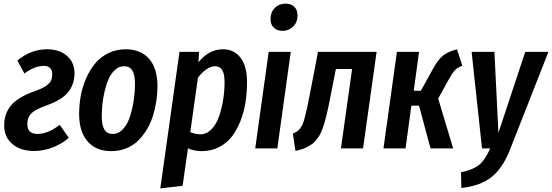

<svg xmlns="http://www.w3.org/2000/svg" viewBox="-20 -813 3025 1052"><path d="M237.8 -543Q306.2 -543 347.2 -506.8Q388.2 -470.7 388.2 -412.1Q388.2 -352.1 354 -308.8Q319.8 -265.6 235.8 -235.8Q201.7 -223.6 180.2 -211.9Q158.7 -200.2 147.9 -187.3Q137.2 -174.3 133.5 -162.4Q129.9 -150.4 129.9 -132.8Q129.9 -79.1 185.1 -79.1Q242.7 -79.1 307.1 -128.9L356.9 -58.1Q318.8 -24.4 268.8 -5.1Q218.8 14.2 167 14.2Q92.8 14.2 47.9 -23.7Q2.9 -61.5 2.9 -127Q2.9 -189 39.6 -234.4Q76.2 -279.8 168.9 -313Q210.4 -327.1 232.2 -342.5Q253.9 -357.9 260 -372.1Q266.1 -386.2 266.1 -408.2Q266.1 -429.2 253.9 -440.7Q241.7 -452.1 220.2 -452.1Q169.4 -452.1 113.8 -410.2L75.2 -481Q148.9 -543 237.8 -543Z M588.9 15.1Q506.3 15.1 460 -38.3Q413.6 -91.8 413.6 -188Q413.6 -238.8 422.6 -288.1Q431.6 -337.4 451.9 -383.8Q472.2 -430.2 501.2 -465.3Q530.3 -500.5 573.5 -521.7Q616.7 -543 668.9 -543Q751.5 -543 797.1 -490.5Q842.8 -438 842.8 -340.8Q842.8 -299.3 836.4 -258.1Q830.1 -216.8 817.4 -176.5Q804.7 -136.2 783.7 -101.8Q762.7 -67.4 735.4 -41Q708 -14.6 670.4 0.2Q632.8 15.1 588.9 15.1ZM596.7 -79.1Q630.4 -79.1 655.8 -107.7Q681.2 -136.2 694.3 -180.9Q707.5 -225.6 713.6 -269.8Q719.7 -314 719.7 -356Q719.7 -450.2 660.6 -450.2Q633.3 -450.2 611.3 -430.9Q589.4 -411.6 575.9 -381.8Q562.5 -352.1 553.5 -314Q544.4 -275.9 541 -240.7Q537.6 -205.6 537.6 -172.9Q537.6 -79.1 596.7 -79.1Z M858.4 219.2 963.4 -528.8H1070.8L1067.4 -472.2Q1125 -543 1201.7 -543Q1263.2 -543 1298.3 -496.3Q1333.5 -449.7 1333.5 -363.8Q1333.5 -306.2 1325.2 -252.9Q1316.9 -199.7 1297.6 -150.4Q1278.3 -101.1 1250.2 -64.7Q1222.2 -28.3 1179.4 -6.6Q1136.7 15.1 1084.5 15.1Q1045.4 15.1 1009.8 0L980.5 205.1ZM1077.6 -77.1Q1112.3 -77.1 1139.2 -105.2Q1166 -133.3 1180.9 -177.5Q1195.8 -221.7 1203.1 -268.8Q1210.4 -315.9 1210.4 -361.8Q1210.4 -409.2 1197.3 -429.7Q1184.1 -450.2 1157.7 -450.2Q1135.3 -450.2 1109.9 -432.4Q1084.5 -414.6 1064.5 -387.2L1022.5 -88.9Q1052.2 -77.1 1077.6 -77.1Z M1528.3 -644Q1497.1 -644 1479.7 -661.6Q1462.4 -679.2 1462.4 -709Q1462.4 -746.6 1485.8 -769.8Q1509.3 -793 1544.4 -793Q1575.7 -793 1593 -775.4Q1610.4 -757.8 1610.4 -728Q1610.4 -691.4 1586.4 -667.7Q1562.5 -644 1528.3 -644ZM1573.2 -528.8 1499.5 0H1378.4L1452.1 -528.8Z M2043.5 -528.8 1969.2 0H1848.1L1909.2 -435.1H1820.3L1792.5 -293Q1785.2 -256.3 1780.5 -233.4Q1775.9 -210.4 1769.3 -182.6Q1762.7 -154.8 1757.6 -138.4Q1752.4 -122.1 1744.9 -102.1Q1737.3 -82 1730.2 -70.8Q1723.1 -59.6 1712.9 -46.1Q1702.6 -32.7 1691.9 -25.1Q1681.2 -17.6 1666.7 -9.5Q1652.3 -1.5 1636 3.9Q1619.6 9.3 1599.1 14.2L1584.5 -81.1Q1598.6 -86.9 1607.2 -92.3Q1615.7 -97.7 1624.3 -109.1Q1632.8 -120.6 1638.2 -132.8Q1643.6 -145 1650.6 -171.6Q1657.7 -198.2 1663.6 -226.3Q1669.4 -254.4 1679.2 -304.2L1722.2 -528.8Z M2483.9 -543 2513.2 -453.1Q2484.4 -441.9 2470.7 -426.3Q2457 -410.6 2435.1 -371.1L2380.9 -272.9L2462.9 0H2338.9L2275.9 -233.9H2233.9L2202.1 0H2081.1L2154.8 -528.8H2275.9L2247.1 -315.9H2286.1L2353 -437Q2378.9 -484.4 2405.5 -506.8Q2432.1 -529.3 2483.9 -543Z M2984.9 -528.8 2775.9 2.9Q2734.4 109.9 2671.9 158.2Q2609.4 206.5 2507.8 216.8L2505.9 130.9Q2572.3 117.2 2605.2 90.3Q2638.2 63.5 2666 0H2621.1L2564 -528.8H2689L2710.9 -85L2857.9 -528.8Z"/></svg>

Font: Fira Sans Compressed Medium
Style: Italic
Weight: 500
Width: 3
Italic angle: -8°
Designer: Carrois Corporate & Edenspiekermann AG
Foundry: Carrois Corporate GbR & Edenspiekermann AG
Version: Version 4.203;PS 004.203;hotconv 1.0.88;makeotf.lib2.5.64775